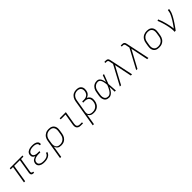

<svg xmlns="http://www.w3.org/2000/svg" viewBox="512 -2752 4977 4977"><g transform="rotate(-45 3000.0 -264.0)"><path d="M440 8Q422 8 404.5 3Q387 -2 376 -14.5Q365 -27 361.5 -45Q358 -63 361 -81L428 -482H219L139 0H96L176 -482H90L96 -520H563L557 -482H471L404 -81Q403 -71 404.5 -61Q406 -51 412 -44Q418 -37 427 -33.5Q436 -30 447 -30H461V8Z M847 8Q821 8 795.5 5.5Q770 3 746.5 -4.5Q723 -12 702 -25Q681 -38 667 -57Q653 -76 648.5 -101Q644 -126 648 -152Q652 -174 664 -196Q676 -218 695.5 -233Q715 -248 738 -257.5Q761 -267 784 -273Q764 -280 747 -292Q730 -304 719 -321Q708 -338 705 -359.5Q702 -381 706 -403Q709 -425 720.5 -445.5Q732 -466 750.5 -481Q769 -496 790.5 -505Q812 -514 834 -519Q856 -524 877.5 -526Q899 -528 921 -528Q944 -528 966.5 -526Q989 -524 1010.5 -518.5Q1032 -513 1051.5 -503Q1071 -493 1085 -477.5Q1099 -462 1105.5 -440.5Q1112 -419 1108 -396Q1108 -395 1108 -393.5Q1108 -392 1107 -390H1065Q1065 -391 1065 -392Q1065 -393 1066 -395Q1068 -412 1062.5 -427.5Q1057 -443 1046 -454Q1035 -465 1020 -472Q1005 -479 988.5 -483Q972 -487 955 -488.5Q938 -490 921 -490Q904 -490 886.5 -488.5Q869 -487 852 -483.5Q835 -480 818 -473.5Q801 -467 785.5 -456Q770 -445 760 -429.5Q750 -414 747 -397Q744 -378 748 -361Q752 -344 763 -331Q774 -318 789 -310Q804 -302 821 -297.5Q838 -293 855.5 -291.5Q873 -290 892 -290H953L947 -251H885Q866 -251 846.5 -249.5Q827 -248 807.5 -244Q788 -240 768.5 -233Q749 -226 732 -214Q715 -202 704 -184Q693 -166 690 -147Q687 -127 691.5 -108Q696 -89 707.5 -75.5Q719 -62 735.5 -53Q752 -44 770 -39Q788 -34 807.5 -32Q827 -30 847 -30Q866 -30 885 -32Q904 -34 923 -38Q942 -42 960.5 -49.5Q979 -57 995.5 -69.5Q1012 -82 1023.5 -99Q1035 -116 1038 -135H1081Q1077 -111 1064 -88.5Q1051 -66 1032 -49Q1013 -32 989.5 -21Q966 -10 942.5 -3.5Q919 3 895 5.5Q871 8 847 8Z M1203 215 1293 -326Q1297 -353 1306 -379.5Q1315 -406 1330.5 -430Q1346 -454 1368.5 -473.5Q1391 -493 1416.5 -505.5Q1442 -518 1469.5 -523Q1497 -528 1524 -528Q1555 -528 1584 -522Q1613 -516 1637 -501.5Q1661 -487 1678 -464Q1695 -441 1703 -413Q1711 -385 1710.5 -355Q1710 -325 1705 -294L1689 -194Q1684 -168 1675.5 -141.5Q1667 -115 1651.5 -91Q1636 -67 1614.5 -47Q1593 -27 1567.5 -14.5Q1542 -2 1514.5 3Q1487 8 1461 8Q1431 8 1403 1Q1375 -6 1354 -22.5Q1333 -39 1319.5 -63.5Q1306 -88 1301 -115L1246 215ZM1453 -30Q1476 -30 1499 -34.5Q1522 -39 1543.5 -49.5Q1565 -60 1583.5 -76.5Q1602 -93 1615 -113.5Q1628 -134 1635.5 -156Q1643 -178 1647 -201L1663 -301Q1667 -325 1667.5 -349Q1668 -373 1662.5 -395Q1657 -417 1644.5 -436Q1632 -455 1613 -467.5Q1594 -480 1571 -485Q1548 -490 1524 -490Q1502 -490 1479 -485.5Q1456 -481 1435 -470.5Q1414 -460 1396 -443Q1378 -426 1365.5 -406Q1353 -386 1345.5 -364Q1338 -342 1335 -319L1319 -223Q1315 -199 1314 -175Q1313 -151 1318.5 -128.5Q1324 -106 1335.5 -86.5Q1347 -67 1365 -54Q1383 -41 1406 -35.5Q1429 -30 1453 -30Z M2180 0Q2159 0 2138.5 -3.5Q2118 -7 2100.5 -16.5Q2083 -26 2070.5 -41Q2058 -56 2051.5 -75Q2045 -94 2045 -115.5Q2045 -137 2048 -158L2102 -482H1925V-520H2151L2090 -152Q2087 -129 2089 -107Q2091 -85 2103.5 -68.5Q2116 -52 2137 -45Q2158 -38 2180 -38H2261V0Z M2403 215 2528 -541Q2533 -567 2541.5 -593.5Q2550 -620 2565 -644Q2580 -668 2601 -688Q2622 -708 2647.5 -720.5Q2673 -733 2700 -738Q2727 -743 2753 -743Q2780 -743 2806 -738.5Q2832 -734 2854 -722Q2876 -710 2892.5 -691Q2909 -672 2917.5 -648Q2926 -624 2926.5 -597.5Q2927 -571 2923 -544Q2919 -520 2909.5 -496Q2900 -472 2883 -452Q2866 -432 2843.5 -418Q2821 -404 2797 -396Q2825 -385 2847 -364.5Q2869 -344 2880.5 -316.5Q2892 -289 2893 -257Q2894 -225 2889 -193Q2884 -166 2875 -139.5Q2866 -113 2850 -88.5Q2834 -64 2811.5 -44.5Q2789 -25 2763 -13Q2737 -1 2709.5 3.5Q2682 8 2655 8Q2629 8 2603.5 3.5Q2578 -1 2556.5 -12.5Q2535 -24 2519 -42.5Q2503 -61 2496 -85L2446 215ZM2648 -30Q2671 -30 2694 -34Q2717 -38 2739.5 -48Q2762 -58 2781 -74.5Q2800 -91 2814 -111Q2828 -131 2835.5 -154Q2843 -177 2847 -200Q2851 -223 2851 -246Q2851 -269 2844.5 -290.5Q2838 -312 2824.5 -329Q2811 -346 2792.5 -357Q2774 -368 2751.5 -372.5Q2729 -377 2706 -377H2641L2648 -416H2713Q2731 -416 2750.5 -418.5Q2770 -421 2788.5 -428.5Q2807 -436 2823.5 -448.5Q2840 -461 2852 -477Q2864 -493 2870.5 -511.5Q2877 -530 2881 -549Q2886 -580 2881.5 -610.5Q2877 -641 2859 -663Q2841 -685 2812.5 -695Q2784 -705 2753 -705Q2731 -705 2708.5 -700.5Q2686 -696 2665.5 -685Q2645 -674 2628 -657Q2611 -640 2599 -619.5Q2587 -599 2580.5 -577.5Q2574 -556 2570 -534L2509 -167Q2506 -147 2507.5 -127.5Q2509 -108 2517.5 -91Q2526 -74 2540 -62Q2554 -50 2571.5 -43Q2589 -36 2608.5 -33Q2628 -30 2648 -30Z M3217 8Q3188 8 3160.5 1Q3133 -6 3112 -22Q3091 -38 3078 -62Q3065 -86 3059 -113Q3053 -140 3054 -168.5Q3055 -197 3060 -226L3077 -326Q3081 -351 3089 -377Q3097 -403 3111 -426.5Q3125 -450 3144.5 -470Q3164 -490 3188.5 -503.5Q3213 -517 3239.5 -522.5Q3266 -528 3291 -528Q3315 -528 3336.5 -520Q3358 -512 3373.5 -497Q3389 -482 3400 -462.5Q3411 -443 3418 -422Q3425 -401 3430 -379Q3435 -357 3438 -335Q3455 -381 3472 -427.5Q3489 -474 3506 -520H3549Q3523 -454 3498.5 -388Q3474 -322 3448 -257Q3453 -193 3456.5 -128.5Q3460 -64 3465 0H3422Q3420 -46 3418.5 -91.5Q3417 -137 3415 -182Q3405 -161 3393.5 -139.5Q3382 -118 3369 -97.5Q3356 -77 3340 -58Q3324 -39 3304.5 -24Q3285 -9 3262 -0.5Q3239 8 3217 8ZM3217 -30Q3242 -30 3266.5 -43Q3291 -56 3309.5 -76Q3328 -96 3342 -119Q3356 -142 3368.5 -166Q3381 -190 3391.5 -214Q3402 -238 3411 -263Q3410 -287 3407 -311Q3404 -335 3399.5 -358Q3395 -381 3388 -403.5Q3381 -426 3369 -445.5Q3357 -465 3336.5 -477.5Q3316 -490 3291 -490Q3270 -490 3248.5 -485Q3227 -480 3207.5 -468Q3188 -456 3172 -439Q3156 -422 3145.5 -402.5Q3135 -383 3128.5 -362Q3122 -341 3119 -319L3102 -219Q3098 -197 3097 -174.5Q3096 -152 3099.5 -130.5Q3103 -109 3112 -90Q3121 -71 3136.5 -57Q3152 -43 3173 -36.5Q3194 -30 3217 -30Z M3611 0 3901 -540 3881 -637Q3879 -649 3875.5 -660.5Q3872 -672 3865 -681Q3858 -690 3846 -693.5Q3834 -697 3821 -697H3778V-735H3821Q3842 -735 3861 -731Q3880 -727 3893.5 -714Q3907 -701 3913 -682.5Q3919 -664 3923 -645L4058 0H4013L3915 -481L3656 0Z M4211 0 4501 -540 4481 -637Q4479 -649 4475.5 -660.5Q4472 -672 4465 -681Q4458 -690 4446 -693.5Q4434 -697 4421 -697H4378V-735H4421Q4442 -735 4461 -731Q4480 -727 4493.5 -714Q4507 -701 4513 -682.5Q4519 -664 4523 -645L4658 0H4613L4515 -481L4256 0Z M5050 8Q5050 8 5050 8Q5050 8 5050 8H5049Q5019 8 4990 2Q4961 -4 4936.5 -18.5Q4912 -33 4895.5 -56Q4879 -79 4871 -107Q4863 -135 4863 -165Q4863 -195 4868 -226L4885 -326Q4889 -353 4898.5 -380Q4908 -407 4924.5 -431.5Q4941 -456 4964 -475.5Q4987 -495 5013.5 -507Q5040 -519 5068 -523.5Q5096 -528 5124 -528Q5124 -528 5124 -528Q5124 -528 5124 -528Q5154 -528 5183.5 -522Q5213 -516 5237 -501.5Q5261 -487 5278 -464Q5295 -441 5303 -413Q5311 -385 5310.5 -355Q5310 -325 5305 -294L5289 -194Q5284 -167 5274.5 -140Q5265 -113 5248.5 -88.5Q5232 -64 5209 -44.5Q5186 -25 5159.5 -13Q5133 -1 5105 3.5Q5077 8 5050 8ZM5050 -30Q5073 -30 5096.5 -34.5Q5120 -39 5141.5 -49Q5163 -59 5182 -75.5Q5201 -92 5214.5 -112.5Q5228 -133 5235.5 -155.5Q5243 -178 5247 -201L5263 -301Q5267 -325 5267.5 -349Q5268 -373 5262.5 -395.5Q5257 -418 5244 -436.5Q5231 -455 5212.5 -467.5Q5194 -480 5170.5 -485Q5147 -490 5123 -490Q5100 -490 5077 -485.5Q5054 -481 5032 -471Q5010 -461 4991 -444.5Q4972 -428 4959 -407.5Q4946 -387 4938 -364.5Q4930 -342 4927 -319L4910 -219Q4906 -195 4905.5 -171Q4905 -147 4911 -124.5Q4917 -102 4929.5 -83.5Q4942 -65 4961 -52.5Q4980 -40 5003 -35Q5026 -30 5050 -30Z M5615 0Q5621 -35 5618.5 -68.5Q5616 -102 5611 -135Q5606 -168 5599.5 -200.5Q5593 -233 5585.5 -265Q5578 -297 5569 -328.5Q5560 -360 5550 -391Q5540 -422 5529 -452.5Q5518 -483 5505 -513L5543 -528Q5567 -475 5585 -419Q5603 -363 5618 -306Q5633 -249 5645 -190.5Q5657 -132 5661 -72Q5684 -103 5706 -134.5Q5728 -166 5749.5 -198Q5771 -230 5791 -262.5Q5811 -295 5829 -328.5Q5847 -362 5862 -397Q5877 -432 5883 -468L5892 -520H5935L5926 -468Q5921 -436 5908.5 -405Q5896 -374 5881 -343.5Q5866 -313 5849 -283.5Q5832 -254 5814 -225Q5796 -196 5777 -167.5Q5758 -139 5738.5 -111Q5719 -83 5699 -55Q5679 -27 5658 0Z"/></g></svg>

Font: Iosevka SS04 XLt Ex Obl
Style: Regular
Weight: 200
Width: 7
Italic angle: -9°
Monospace: yes
Designer: Belleve Invis
Foundry: Belleve Invis
Version: Version 19.0.0; ttfautohint (v1.8.4)